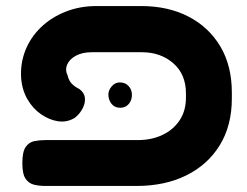

<svg xmlns="http://www.w3.org/2000/svg" viewBox="-20 -607 818 636"><path d="M130 9Q111 9 93.5 5Q76 1 65 -14.5Q54 -30 54 -67Q54 -104 65 -120Q76 -136 93.5 -139.5Q111 -143 131 -143H437Q482 -143 518 -160Q554 -177 575 -208.5Q596 -240 596 -284V-297Q596 -361 554 -397.5Q512 -434 450 -434H284Q253 -434 231.5 -422.5Q210 -411 202.5 -393Q195 -375 204 -357Q208 -340 217.5 -330Q227 -320 243 -312Q259 -300 261 -284.5Q263 -269 256.5 -254Q250 -239 240 -228Q230 -217 223 -214Q199 -201 171 -205.5Q143 -210 116 -228.5Q89 -247 71 -278Q53 -309 50 -349Q47 -397 64 -440Q81 -483 115 -516Q149 -549 196.5 -568Q244 -587 300 -587H447Q537 -587 604.5 -552Q672 -517 710 -453Q748 -389 748 -300V-281Q748 -191 708 -126Q668 -61 597 -26Q526 9 432 9ZM378 -250Q360 -250 349.5 -263Q339 -276 339 -294Q339 -308 350 -321Q361 -334 377 -334Q395 -334 406 -322Q417 -310 417 -293Q417 -275 406.5 -262.5Q396 -250 378 -250Z"/></svg>

Font: Fredoka Expanded SemiBold
Style: Regular
Weight: 600
Width: 7
Designer: Ben Nathan
Foundry: Milena B. Brandão, Ben Nathan
Version: Version 2.001